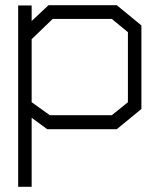

<svg xmlns="http://www.w3.org/2000/svg" viewBox="-20 -498 605 740"><path d="M430 0H162L102 -44V222H50V-477H102V-417L167 -478H430L525 -400V-78ZM473 -374 411 -425H183L102 -347V-104L172 -54H411L473 -104Z"/></svg>

Font: Turret Road
Style: Regular
Weight: 400
Designer: Noponies
Foundry: Noponies
Version: Version 1.001; ttfautohint (v1.8)